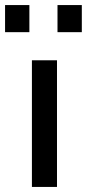

<svg xmlns="http://www.w3.org/2000/svg" viewBox="-58 -738 343 758"><path d="M68 0V-500H167V0ZM-38 -611V-718H58V-611ZM169 -611V-718H265V-611Z"/></svg>

Font: TitilliumText
Style: Medium
Weight: 500
Designer: Accademia di Belle Arti di Urbino and others
Foundry: Accademia di Belle Arti di Urbino and others.
Version: Version 60.001